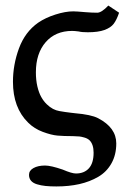

<svg xmlns="http://www.w3.org/2000/svg" viewBox="-20 -484 474 695"><path d="M241.2 -372.1Q180.7 -372.1 145.3 -331.3Q109.9 -290.5 109.9 -222.2Q109.9 -194.3 115.2 -171.4Q120.6 -148.4 129.2 -133.1Q137.7 -117.7 149.2 -106.7Q160.6 -95.7 171.9 -89.8Q183.1 -84 194.8 -82Q205.6 -80.1 215.8 -78.6Q226.1 -77.1 236.6 -75.9Q247.1 -74.7 251 -74.2Q309.6 -69.3 335 -56.2Q400.9 -22 400.9 35.2Q400.9 76.2 383.5 107.2Q366.2 138.2 335.7 156Q305.2 173.8 267.3 182.4Q229.5 190.9 184.1 190.9Q161.6 190.9 145 189.2Q128.4 187.5 114 183.1Q99.6 178.7 92.3 170.2Q85 161.6 85 148.9Q85 133.3 101.3 124.3Q117.7 115.2 143.1 115.2Q164.1 115.2 207 129.9Q239.7 144 254.9 144Q284.7 144 301.8 125.2Q318.8 106.4 318.8 68.8Q318.8 38.6 304.2 23.9Q296.9 17.1 285.6 13.9Q274.4 10.7 267.8 10Q261.2 9.3 244.1 8.8Q210.4 8.8 188.2 6.8Q166 4.9 135 -6.6Q104 -18.1 82 -40Q26.9 -93.8 26.9 -188Q26.9 -250 48.8 -309.3Q70.8 -368.7 118.2 -401.9Q144.5 -419.9 180.7 -431.4Q216.8 -442.9 245.1 -442.9Q256.3 -442.9 290 -439.9Q312.5 -438 332 -438Q347.7 -438 372.1 -463.9L411.1 -438Q402.3 -412.1 391.6 -397.9Q380.9 -383.8 358.2 -375.5Q335.4 -367.2 297.9 -367.2Q275.4 -367.2 265.1 -370.1Q249.5 -372.1 241.2 -372.1Z"/></svg>

Font: Linux Libertine G
Style: Bold
Weight: 700
Designer: Philipp H. Poll
Foundry: Philipp H. Poll
Version: Version 5.0.3